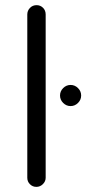

<svg xmlns="http://www.w3.org/2000/svg" viewBox="-20 -729 335 745"><path d="M157.2 -39.1V-672.9Q157.2 -688.5 147 -698.7Q136.7 -709 122.1 -709Q106.4 -709 96.2 -698.2Q85.9 -687.5 85.9 -672.9V-39.1Q85.9 -24.4 96.2 -14.2Q106.4 -3.9 121.1 -3.9Q135.7 -3.9 146.5 -14.6Q157.2 -25.4 157.2 -39.1ZM225.1 -329.6Q237.3 -317.4 253.9 -317.4Q270.5 -317.4 282.7 -329.6Q294.9 -341.8 294.9 -358.4Q294.9 -375 282.7 -387.2Q270.5 -399.4 253.9 -399.4Q237.3 -399.4 225.1 -387.2Q212.9 -375 212.9 -358.4Q212.9 -341.8 225.1 -329.6Z"/></svg>

Font: FakePearl
Style: ExtraLight
Weight: 300
Version: Version 1.2